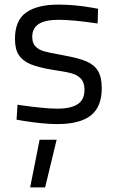

<svg xmlns="http://www.w3.org/2000/svg" viewBox="-20 -529 505 834"><path d="M45 0ZM82 -4 52 -9 56 -74Q173 -57 228 -57Q288 -57 317.5 -76.5Q347 -96 347 -139Q347 -170 332.5 -186Q318 -202 295.5 -209Q273 -216 232 -222L207 -226Q147 -236 113 -250Q79 -264 62 -289.5Q45 -315 45 -360Q45 -441 94 -475Q143 -509 233 -509Q304 -509 378 -496L406 -491L404 -427Q296 -443 235 -443Q177 -443 148.5 -425Q120 -407 120 -369Q120 -342 134 -327.5Q148 -313 170.5 -306.5Q193 -300 234 -293L259 -288Q321 -277 355 -262.5Q389 -248 405.5 -221Q422 -194 422 -146Q422 -65 374.5 -27.5Q327 10 229 10Q169 10 82 -4ZM152 78H226L176 285H111Z"/></svg>

Font: Cairo
Style: Regular
Weight: 400
Designer: Mohamed Gaber, the designers of Titillium
Foundry: Kief Type Foundry
Version: Version 2.009; ttfautohint (v1.5.33-1714) -l 8 -r 50 -G 200 